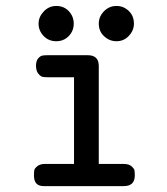

<svg xmlns="http://www.w3.org/2000/svg" viewBox="-20 -631 565 651"><path d="M95.2 -35.2Q95.2 -47.4 96.2 -53.7Q97.2 -60.1 106.7 -67.6Q116.2 -75.2 132.8 -75.2H231V-369.1H140.1Q130.4 -369.1 123.8 -370.6Q117.2 -372.1 109.6 -381.6Q102.1 -391.1 102.1 -408.2Q102.1 -424.3 109.1 -432.6Q116.2 -440.9 123 -442.4Q129.9 -443.8 142.1 -443.8H277.8Q314.9 -443.8 314.9 -407.2V-75.2H398.9Q417 -75.2 426 -67.1Q435.1 -59.1 436 -53Q437 -46.9 437 -36.1Q437 0 399.9 0H127.9Q95.2 0 95.2 -35.2ZM110.8 -550.8Q110.8 -573.7 128.4 -592.3Q146 -610.8 170.9 -610.8Q196.8 -610.8 213.4 -593Q230 -575.2 230 -550.8Q230 -525.9 212.9 -508.5Q195.8 -491.2 170.9 -491.2Q145 -491.2 127.9 -509Q110.8 -526.9 110.8 -550.8ZM314.9 -550.8Q314.9 -574.7 332.5 -592.8Q350.1 -610.8 375 -610.8Q398.9 -610.8 416.5 -594Q434.1 -577.1 434.1 -550.8Q434.1 -527.8 417 -509.5Q399.9 -491.2 375 -491.2Q351.1 -491.2 333 -508.1Q314.9 -524.9 314.9 -550.8Z"/></svg>

Font: CMU Typewriter Text
Style: Bold
Weight: 700
Version: Version 0.7.0